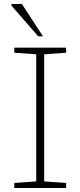

<svg xmlns="http://www.w3.org/2000/svg" viewBox="-20 -947 405 967"><path d="M313 -25.5V0H52V-25.5L162.5 -33.5V-673.5L52 -681.5V-707H313V-681.5L202.5 -673.5V-33.5ZM196.5 -764H172.5L37.5 -919V-927H90Z"/></svg>

Font: Newsreader 6pt ExtraLight
Style: Regular
Weight: 275
Designer: Hugues Gentile
Foundry: Production Type
Version: Version 1.003; ttfautohint (v1.8.3)